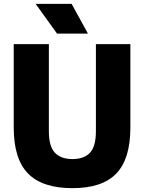

<svg xmlns="http://www.w3.org/2000/svg" viewBox="-20 -970 750 1000"><path d="M357.5 10Q201 10 126.2 -66Q51.5 -142 51.5 -305.5V-740H234.5V-286.5Q234.5 -207.5 266 -174.5Q297.5 -141.5 357.5 -141.5Q417.5 -141.5 448.5 -174.5Q479.5 -207.5 479.5 -286.5V-740H659V-305.5Q659 -142 585.5 -66Q512 10 357.5 10ZM277 -795 165.5 -950H353L438 -795Z"/></svg>

Font: Encode Sans SmCnd XBd
Style: Regular
Weight: 800
Width: 4
Designer: Multiple Designers
Foundry: Impallari Type
Version: Version 3.002; ttfautohint (v1.8.3) -l 8 -r 50 -G 200 -x 14 